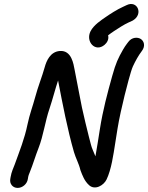

<svg xmlns="http://www.w3.org/2000/svg" viewBox="-20 -910 725 940"><path d="M509.2 -737C518 -744.1 531.2 -753.1 538.4 -757.9C557.9 -770.8 589.2 -791 608.5 -799.5L628.3 -808.6C629 -809 630.3 -809.6 631.2 -810.2C683.3 -841.6 652.1 -910.2 600.2 -885L582 -876.5C553.4 -863.7 518.5 -841.2 496.3 -825.7C477.9 -812.8 439.5 -788.6 423.4 -757.3C397.5 -706.5 446.6 -652.1 491.9 -690.5C503.6 -700.3 514.5 -717.7 509.2 -737ZM116.2 -33 117.7 -42C119.1 -51 123.4 -61 125.9 -66.9C141.7 -105.6 153.4 -146.7 168.7 -185.3C192.1 -244.5 201.4 -317.8 222.5 -378.5C239 -428.1 249.6 -472 264.3 -516C286.8 -399.1 310.2 -276.7 342.1 -165.5C350.1 -137.3 366.8 -107.4 373.2 -79C373.3 -78.3 373.7 -77 374.1 -76.1C383.5 -51.3 393 -24.5 415.9 -3.5C445 23.1 488 -2.2 501.9 -31.6C525.3 -80.9 535 -151.6 544.1 -209L555.2 -279C562.5 -325.4 578.5 -396.6 590 -442.6C597.5 -472.6 619.9 -561.7 630.5 -584.7C643.6 -612.8 657.8 -638.2 674 -659.7C693.9 -685.4 684.4 -709.6 669 -719.3C654.4 -728.6 625.8 -729 608 -704.6L600.9 -695.2C594.3 -686.5 589.1 -678.8 582.4 -667.2C558 -624.3 547.2 -602 529.4 -538C506 -454.1 483.8 -371.4 469.2 -279L458.1 -209C454.8 -188.1 451.6 -168.1 447.2 -144.6C443.8 -154 439.5 -163.5 434.9 -174.1C425.6 -195.3 424 -208.6 415.1 -240.9C406.1 -273.6 389.6 -347 381.2 -383.7L369.1 -445.4C361.5 -484.3 352.7 -532 344.9 -570.5C340.1 -594 331.4 -664.6 273.3 -660.4C225.2 -657 207 -609.9 199.4 -582.7C186 -534.4 166.2 -487 151.5 -431.7C141.1 -392.4 124.6 -349.5 114.7 -301.1C100.1 -229.8 75.5 -170.2 52.1 -104.9C46.4 -89 36 -69.3 31.7 -42L30.2 -33C26.5 -9.3 42.7 10 66.4 10C90.2 10 112.5 -9.3 116.2 -33Z"/></svg>

Font: CiSf OpenHand
Style: BlakObl
Weight: 400
Foundry: Cannot Into Space Fonts
Version: Version 0.7892